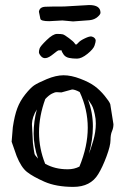

<svg xmlns="http://www.w3.org/2000/svg" viewBox="-20 -731 499 766"><path d="M236.3 -705.1C200.8 -705.1 175.8 -704.8 161.1 -704.1C145.5 -703.5 136.9 -696.8 135.3 -684.1C135.3 -683.8 137.2 -674.3 141.1 -655.8C142.7 -649.6 154.5 -646.5 176.3 -646.5L229 -649.4L271.5 -645.5L337.4 -650.4C350.7 -651.7 361.8 -656.4 370.6 -664.6C377.4 -670.7 380.9 -675.9 380.9 -680.2C380.9 -700.7 365.9 -710.9 335.9 -710.9ZM357.2 -579.3C354.1 -582.4 350 -584.5 345 -585.4C339.9 -586.4 331.2 -584 318.8 -578.1C306.5 -572.3 297.9 -566.7 293.2 -561.3C288.5 -555.9 285.2 -553.2 283.4 -553.2C281.7 -553.2 279.5 -555.2 277.1 -559.1C274.7 -563 267.4 -569.5 255.4 -578.6C243.3 -587.7 235 -592.9 230.5 -594C225.9 -595.1 218.3 -595.7 207.5 -595.7C196.8 -595.7 183 -587.6 166.3 -571.3C149.5 -555 140.1 -543.9 138.2 -538.1C136.2 -532.2 135.3 -527.2 135.3 -522.9C135.3 -518.7 137.9 -513.4 143.3 -507.1C148.7 -500.7 155.4 -498.1 163.3 -499.3C171.3 -500.4 181.2 -505.9 192.9 -515.6C204.6 -525.4 211.9 -530.3 214.8 -530.3H225.6C225.9 -526.4 228.6 -520.8 233.6 -513.7C238.7 -506.5 245.9 -502 255.4 -500C264.8 -498 275.5 -497.1 287.4 -497.1C299.2 -497.1 313.1 -503.4 328.9 -516.1C344.6 -528.8 354.1 -539.9 357.2 -549.3C360.3 -558.8 361.8 -565.3 361.8 -569.1C361.8 -572.8 360.3 -576.3 357.2 -579.3ZM131.8 -98.1C123.7 -106.9 119.1 -113.1 117.9 -116.7C116.8 -120.3 114.6 -134.9 111.3 -160.6L107.4 -236.3C108.1 -254.9 114.6 -274.3 127 -294.4C118.5 -263.2 114.3 -231 114.3 -198C114.3 -165 120.1 -131.7 131.8 -98.1ZM160.6 -335.9C170.1 -346 178.8 -353.1 186.8 -357.2C194.7 -361.2 201 -363.3 205.6 -363.3L225.1 -362.3L267.6 -374C275.1 -374 285.2 -370.6 297.9 -363.8C319.3 -318.2 330.1 -270.7 330.1 -221.2C330.1 -171.7 319 -120.1 296.9 -66.4C282.9 -59.2 267.7 -55.7 251.5 -55.7H248.5C215.7 -55.7 186.2 -63 160.2 -77.6C143.9 -118 135.7 -159.7 135.7 -202.9C135.7 -246 144 -290.4 160.6 -335.9ZM331.1 -334.5C333.7 -331.2 338.4 -324.1 345.2 -313C352.1 -301.9 357.4 -283.2 361.3 -256.8L362.3 -238.3C362.3 -215.5 358.7 -192.1 351.6 -168.2C344.4 -144.3 338.7 -127.3 334.5 -117.2C345.2 -154 350.6 -190.5 350.6 -226.8C350.6 -263.1 344.1 -299 331.1 -334.5ZM233.6 -430.7C213.3 -430.7 190.9 -425.5 166.5 -415.3C142.1 -405 125.2 -396.6 115.7 -390.1C106.3 -383.6 94.6 -371.7 80.8 -354.5C67 -337.2 56.4 -318.8 49.1 -299.3C41.7 -279.8 35.8 -254.6 31.2 -223.6L26.4 -165.5L46.4 -108.4C58.4 -78.5 72.1 -57.4 87.4 -45.2C102.7 -33 126 -19.9 157.2 -6.1C188.5 7.7 227 14.6 272.7 14.6C318.4 14.6 351.6 -2.4 372.1 -36.6C383.5 -55.2 394.4 -78.7 405 -107.2C415.6 -135.7 420.9 -157.3 420.9 -172.1C420.9 -186.9 422.9 -198.7 426.8 -207.5C430.7 -216.3 432.6 -225.6 432.6 -235.4L419.9 -315.4C417.6 -322.3 410.2 -333.3 397.7 -348.6C385.2 -363.9 371.9 -376.8 357.9 -387.2C343.9 -397.6 324.8 -407.5 300.5 -416.7C276.3 -426 254 -430.7 233.6 -430.7Z"/></svg>

Font: Drukaatie burti
Style: Regular
Weight: 400
Version: Version 0.14.4